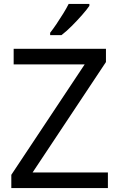

<svg xmlns="http://www.w3.org/2000/svg" viewBox="-20 -964 612 984"><path d="M533 0H38V-68L414 -634H50V-714H523V-646L147 -80H533ZM438 -934Q426 -916 401 -887.5Q376 -859 347.5 -830.5Q319 -802 295 -784H237V-796Q252 -815 269.5 -841Q287 -867 304 -894.5Q321 -922 332 -944H438Z"/></svg>

Font: Noto Sans Zanabazar Square
Style: Regular
Weight: 400
Version: Version 2.005; ttfautohint (v1.8.4.7-5d5b)